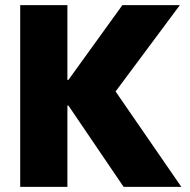

<svg xmlns="http://www.w3.org/2000/svg" viewBox="-20 -727 740 747"><path d="M58.6 -707H242.2V-416H246.1L456.1 -707H679.7L429.7 -371.1L685.5 0H460.9L246.1 -316.4H242.2V0H58.6Z"/></svg>

Font: Wanted Sans Black
Style: Regular
Weight: 900
Designer: Original Design by Kil Hyung-jin and Kang Hanbin, Wanted Lab, Inc; Hangeul from Source Han Sans by Jang Soo-young and Ka
Foundry: Wanted Lab, Inc.
Version: Version 1.003